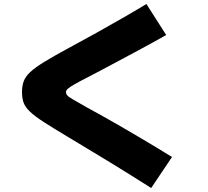

<svg xmlns="http://www.w3.org/2000/svg" viewBox="-20 -830 1040 960"><path d="M736 110Q685 78 640.5 50Q596 22 549.5 -6.5Q503 -35 448 -68Q393 -101 322 -144Q245 -190 198.5 -220Q152 -250 128.5 -273Q105 -296 97.5 -318Q90 -340 90 -370Q90 -400 98.5 -423.5Q107 -447 131 -469.5Q155 -492 200.5 -520Q246 -548 320 -588Q389 -625 462.5 -666Q536 -707 602 -745Q668 -783 712 -810L811 -655Q785 -640 744 -617.5Q703 -595 655.5 -569.5Q608 -544 562 -519.5Q516 -495 479.5 -475.5Q443 -456 423 -446Q378 -423 353.5 -409Q329 -395 319.5 -386.5Q310 -378 310 -370Q310 -361 316 -353.5Q322 -346 344.5 -333Q367 -320 416 -292Q438 -280 479 -257.5Q520 -235 570 -206Q620 -177 671 -147Q722 -117 766.5 -90Q811 -63 840 -45Z"/></svg>

Font: M PLUS 2 Thin Black
Style: Regular
Weight: 900
Version: Version 1.001